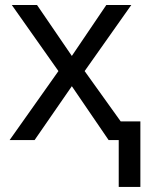

<svg xmlns="http://www.w3.org/2000/svg" viewBox="-20 -556 592 762"><path d="M451.2 186V0H411.1L265.1 -213.9L117.2 0H18.1L211.9 -273.9L26.9 -536.1H127L265.1 -334L401.9 -536.1H501L315.9 -273.9L459 -74.2H537.1V186Z"/></svg>

Font: Kurinto Seri
Style: Regular
Weight: 400
Designer: Kurinto was developed by Clint Goss from a range of fonts that are compatible with the SIL Open Font License Version 1.1
Foundry: Clinton F. Goss
Version: Version 2.196; July 25, 2020